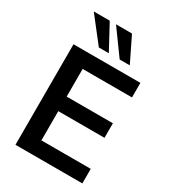

<svg xmlns="http://www.w3.org/2000/svg" viewBox="-222 -1053 1041 1166"><g transform="rotate(30 298.5 -469.5)"><path d="M77 0V-705H546V-603H200V-409H524V-307H200V-102H546V0ZM366 -765 240 -939H352L437 -765ZM220 -765 84 -939H196L290 -765Z"/></g></svg>

Font: Nunito Sans 12pt ExtraLight
Style: Regular
Weight: 200
Version: Version 3.101;gftools[0.9.27]